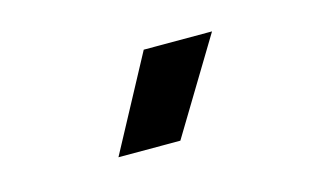

<svg xmlns="http://www.w3.org/2000/svg" viewBox="-39 -848 578 349"><g transform="rotate(-15 250.0 -673.5)"><path d="M150 -585 245 -762H373.5L266.5 -585Z"/></g></svg>

Font: Geologica Roman Medium
Style: Regular
Weight: 500
Designer: Sindre Bremnes, Frode Helland
Foundry: Monokrom Skriftforlag AS
Version: Version 1.010;gftools[0.9.28]